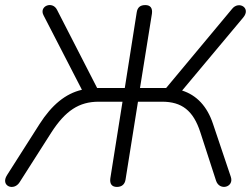

<svg xmlns="http://www.w3.org/2000/svg" viewBox="-26 -731 994 757"><path d="M435 6C454 6 466 -4 469 -23L518 -330H613C690 -330 736 -296 764 -209L826 -18C840 23 898 7 884 -34L814 -242C791 -312 749 -356 692 -374L933 -662C965 -700 915 -729 889 -696L629 -384H526L573 -677C576 -699 567 -711 547 -711C527 -711 516 -702 513 -682L466 -384H357L199 -692C181 -729 126 -707 146 -670L297 -377C232 -362 178 -317 130 -242L2 -41C-26 2 28 24 51 -12L176 -208C232 -295 286 -330 363 -330H457L409 -28C406 -6 415 6 435 6Z"/></svg>

Font: SN Pro Light
Style: Italic
Weight: 300
Italic angle: -8.99998°
Designer: Tobias Whetton
Foundry: Supernotes
Version: Version 1.001;Glyphs 3.2 (3249)